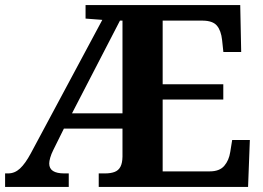

<svg xmlns="http://www.w3.org/2000/svg" viewBox="-20 -734 1033 754"><path d="M0 0V-53H11.9Q37.9 -53 58.6 -72.3Q79.4 -91.6 100.9 -131.6L381.8 -656L316 -661V-714H923.4L927.2 -529.7H857.2L852.2 -576.8Q848.2 -613.8 831.9 -633.2Q815.6 -652.6 776.4 -653H618.8V-403.2H856.9V-343.2H618.8V-61H803.7Q842 -61 860.6 -82.6Q879.2 -104.2 884.2 -137.2L891.8 -184.3H961.2L954.2 0H367.7V-53H392.9Q414.3 -53 429.7 -58.7Q445 -64.3 452.8 -78.8Q460.6 -93.3 461 -118.9V-229.1H231L189.3 -145Q181.3 -129 177.3 -115Q173.3 -101 173.3 -92Q173.3 -72 188.3 -62.5Q203.2 -53 232.2 -53H250V0ZM262.8 -289H461V-653H451.1Z"/></svg>

Font: Noto Serif Malayalam
Style: Regular
Weight: 400
Designer: Indian type Foundry, Jelle Bosma, Monotype Design Team
Foundry: Monotype Imaging Inc.
Version: Version 2.103